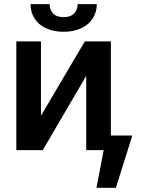

<svg xmlns="http://www.w3.org/2000/svg" viewBox="-20 -732 694 936"><path d="M393.6 -530.3H520.5V-71.3H625L544.9 183.6H450.2L485.4 0H400.4V-362.3L188.5 0H59.6V-530.3H179.7V-168ZM290 -577.1Q241.2 -577.1 204.8 -594Q168.5 -610.8 148.7 -641.4Q128.9 -671.9 128.9 -711.9H221.7Q221.7 -685.1 238.5 -666.7Q255.4 -648.4 290 -648.4Q324.2 -648.4 341.3 -666.5Q358.4 -684.6 358.4 -711.9H452.1Q451.7 -671.9 431.6 -641.4Q411.6 -610.8 375.2 -594Q338.9 -577.1 290 -577.1Z"/></svg>

Font: Pretendard GOV SemiBold
Style: Regular
Weight: 600
Designer: Base glyphs from Inter by Rasmus Andersson; Hangeul glyphs from Noto Sans CJK(Source Han Sans) by Jang Soo-young and Kan
Foundry: Kil Hyung-jin
Version: Version 1.309